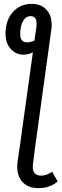

<svg xmlns="http://www.w3.org/2000/svg" viewBox="-20 -768 320 998"><path d="M251 125 279.8 174.8Q239.7 210 180.2 210Q121.6 210 92 172.4Q62.5 134.8 71.8 68.8L82 0L150.9 -496.1Q127.4 -483.9 101.1 -483.9Q62.5 -483.9 35.6 -513.9Q8.8 -543.9 8.8 -592.8Q8.8 -663.1 47.1 -705.6Q85.4 -748 145 -748Q198.7 -748 227.3 -710.4Q255.9 -672.9 246.1 -608.9L162.1 0L151.9 81.1Q142.1 145 194.8 145Q220.7 145 251 125ZM120.1 -547.9Q138.2 -547.9 159.2 -557.1L168.9 -626Q176.3 -684.1 139.2 -684.1Q114.3 -684.1 100.1 -658.9Q85.9 -633.8 85 -594.2Q83.5 -547.9 120.1 -547.9Z"/></svg>

Font: Fira Sans Compressed Book
Style: Italic
Weight: 350
Width: 3
Italic angle: -8°
Designer: Carrois Corporate & Edenspiekermann AG
Foundry: Carrois Corporate GbR & Edenspiekermann AG
Version: Version 4.203;PS 004.203;hotconv 1.0.88;makeotf.lib2.5.64775